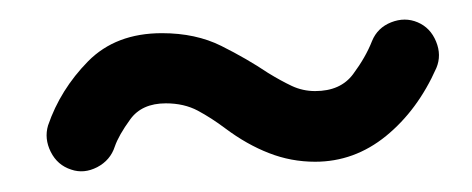

<svg xmlns="http://www.w3.org/2000/svg" viewBox="-20 -698 470 191"><path d="M50.8 -529.3Q37.1 -533.7 30.5 -546.9Q23.9 -560.1 27.8 -573.2Q40 -608.9 67.6 -637Q95.2 -665 141.1 -665Q174.8 -665 200.2 -652.3Q225.6 -639.6 246.6 -625.5Q259.3 -617.7 270.3 -612.5Q281.2 -607.4 293.5 -607.4Q318.8 -607.4 331.3 -624.3Q343.8 -641.1 350.1 -657.2Q355.5 -670.4 369.1 -675.8Q382.8 -681.2 395.5 -675.8Q408.2 -670.4 413.8 -656.7Q419.4 -643.1 414.1 -630.4Q395.5 -588.4 364 -562.7Q332.5 -537.1 293.5 -537.1Q269.5 -537.1 247.6 -545.7Q225.6 -554.2 204.1 -570.3Q190.4 -580.6 176.8 -587.9Q163.1 -595.2 145 -595.2Q121.1 -595.2 109.6 -579.3Q98.1 -563.5 94.2 -552.2Q89.8 -538.6 76.7 -531.7Q63.5 -524.9 50.8 -529.3Z"/></svg>

Font: Mikhak-DS1-FD Medium
Style: Regular
Weight: 500
Designer: Amin Abedi
Version: Version 3.2